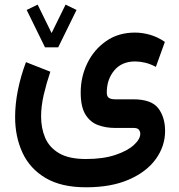

<svg xmlns="http://www.w3.org/2000/svg" viewBox="-20 -546 758 812"><path d="M170.4 -345.7 92.8 -503.9 139.2 -526.4 198.2 -406.2 257.3 -526.4 303.7 -503.9 226.1 -345.7ZM343.8 246.1Q238.8 246.1 172.4 206.5Q106 167 75 99.6Q43.9 32.2 43.9 -50.8Q43.9 -106.4 55.9 -165.8Q67.9 -225.1 89.8 -283.2L192.9 -242.7Q176.3 -193.8 165 -145.3Q153.8 -96.7 153.8 -53.2Q153.8 -3.9 171.1 36.9Q188.5 77.6 230 102.1Q271.5 126.5 343.8 126.5Q416 126.5 467.3 109.4Q518.6 92.3 545.9 67.4Q573.2 42.5 573.2 20Q573.2 10.3 567.4 2.7Q561.5 -4.9 545.9 -4.9H466.8Q427.7 -4.9 394.5 -17.1Q361.3 -29.3 341.3 -61.8Q321.3 -94.2 321.3 -154.8Q321.3 -221.2 349.4 -278.8Q377.4 -336.4 429 -372.3Q480.5 -408.2 550.8 -408.2Q582.5 -408.2 615.2 -398.7Q647.9 -389.2 677.2 -368.7L639.2 -263.2Q615.2 -275.9 593.3 -281Q571.3 -286.1 551.3 -286.1Q495.1 -286.1 463.4 -248.3Q431.6 -210.4 431.6 -154.8Q431.6 -138.2 440.4 -132.1Q449.2 -126 467.8 -126H543Q620.6 -126 649.4 -88.1Q678.2 -50.3 678.2 7.8Q678.2 71.8 639.4 126Q600.6 180.2 525.9 213.1Q451.2 246.1 343.8 246.1Z"/></svg>

Font: Vazirmatn RD FD SemiBold
Style: Regular
Weight: 600
Designer: Saber Rastikerdar
Foundry: Saber Rastikerdar
Version: Version 33.003